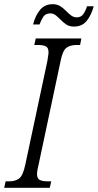

<svg xmlns="http://www.w3.org/2000/svg" viewBox="-40 -898 468 918"><path d="M-20 0 -13 -31H3Q34 -31 52 -45Q70 -59 81 -111L186 -604Q188 -619 190 -629.5Q192 -640 192 -648Q192 -670 179 -676.5Q166 -683 141 -683H124L131 -714H349L343 -683H327Q295 -683 277 -669Q259 -655 249 -603L145 -113Q141 -98 139 -86Q137 -74 137 -66Q137 -44 150.5 -37.5Q164 -31 189 -31H205L198 0ZM314 -771Q292 -771 277.5 -780.5Q263 -790 251 -802.5Q239 -815 227 -824.5Q215 -834 201 -834Q178 -834 167.5 -818.5Q157 -803 149 -781H118Q130 -826 152.5 -852Q175 -878 212 -878Q233 -878 248 -868.5Q263 -859 275 -846.5Q287 -834 299.5 -824.5Q312 -815 327 -815Q348 -815 359 -831.5Q370 -848 376 -868H408Q396 -824 374 -797.5Q352 -771 314 -771Z"/></svg>

Font: Noto Serif ExtraCondensed Light
Style: Italic
Weight: 300
Width: 2
Italic angle: -12°
Designer: Monotype Design Team
Foundry: Monotype Imaging Inc.
Version: Version 2.014; ttfautohint (v1.8.4.7-5d5b)